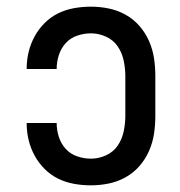

<svg xmlns="http://www.w3.org/2000/svg" viewBox="-20 -548 540 576"><path d="M253 8Q227 8 202 3.5Q177 -1 154.5 -12Q132 -23 114 -41Q96 -59 84 -81Q72 -103 66 -127.5Q60 -152 60 -178V-179H150V-178Q150 -158 156.5 -137.5Q163 -117 177 -101.5Q191 -86 211.5 -79Q232 -72 253 -72Q276 -72 298 -82Q320 -92 333 -111Q346 -130 351 -153.5Q356 -177 356 -200V-320Q356 -343 351 -366.5Q346 -390 333 -409Q320 -428 298 -438Q276 -448 253 -448Q232 -448 211.5 -441Q191 -434 177 -418.5Q163 -403 156.5 -382.5Q150 -362 150 -342V-341H60V-342Q60 -368 66 -392.5Q72 -417 84 -439Q96 -461 114 -479Q132 -497 154.5 -508Q177 -519 202 -523.5Q227 -528 253 -528Q280 -528 306.5 -522.5Q333 -517 356.5 -504Q380 -491 398 -470.5Q416 -450 427 -425Q438 -400 442 -373.5Q446 -347 446 -320V-200Q446 -173 442 -146.5Q438 -120 427 -95Q416 -70 398 -49.5Q380 -29 356.5 -16Q333 -3 306.5 2.5Q280 8 253 8Z"/></svg>

Font: Iosevka Curly Medium
Style: Regular
Weight: 500
Monospace: yes
Designer: Belleve Invis
Foundry: Belleve Invis
Version: Version 22.1.2; ttfautohint (v1.8.4)